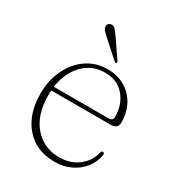

<svg xmlns="http://www.w3.org/2000/svg" viewBox="-157 -726 763 833"><g transform="rotate(30 224.0 -310.0)"><path d="M408 -282Q408 -251 372.5 -251H75Q74 -240.5 74 -229Q74 -128.5 123 -72.8Q172 -17 248.5 -17Q306.5 -17 345 -48.2Q383.5 -79.5 393 -123Q395 -132.5 402 -132.5Q411 -132.5 410 -121.5Q404.5 -86 382 -56Q359.5 -26 323.2 -8Q287 10 241 10Q148.5 10 94.8 -52Q41 -114 41 -216Q41 -282.5 66.5 -336.5Q92 -390.5 137.5 -422Q183 -453.5 243.5 -453.5Q290.5 -453.5 327.8 -432Q365 -410.5 386.5 -372Q408 -333.5 408 -282ZM240 -435Q173.5 -435 130.2 -389.2Q87 -343.5 76.5 -270.5H350Q372 -270.5 372 -289.5Q372 -352.5 336.2 -393.8Q300.5 -435 240 -435ZM197.5 -596 259 -506.5Q264 -499 260 -496Q256 -492.5 251 -497L166.5 -572.5Q156.5 -582 148.8 -590.2Q141 -598.5 140 -608Q139 -616 143.8 -622.2Q148.5 -628.5 157 -629.5Q168.5 -631.5 177 -622.2Q185.5 -613 197.5 -596Z"/></g></svg>

Font: Fraunces 72pt Soft Thin
Style: Regular
Weight: 100
Version: Version 1.000;[b76b70a41]